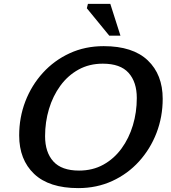

<svg xmlns="http://www.w3.org/2000/svg" viewBox="-20 -955 876 986"><path d="M815.5 -447.5Q815.5 -355 783.8 -272.5Q752 -190 694 -126Q636 -62 556.5 -25.5Q477 11 382 11Q232 11 155.2 -62Q78.5 -135 78.5 -259.5Q78.5 -352 110.2 -434.5Q142 -517 200.2 -581Q258.5 -645 337.8 -681.5Q417 -718 512.5 -718Q662 -718 738.8 -645Q815.5 -572 815.5 -447.5ZM211.5 -255.5Q211.5 -173 254 -126Q296.5 -79 386 -79Q456 -79 511 -109.5Q566 -140 604.2 -192.5Q642.5 -245 662.5 -311.8Q682.5 -378.5 682.5 -451.5Q682.5 -534 640.2 -581Q598 -628 508 -628Q438 -628 383 -597.5Q328 -567 289.8 -514.5Q251.5 -462 231.5 -395.2Q211.5 -328.5 211.5 -255.5ZM598.5 -772H541L426 -912.5L431.5 -935H546.5Z"/></svg>

Font: Newsreader 6pt Medium
Style: Italic
Weight: 500
Italic angle: -17°
Designer: Hugues Gentile
Foundry: Production Type
Version: Version 1.003; ttfautohint (v1.8.3)